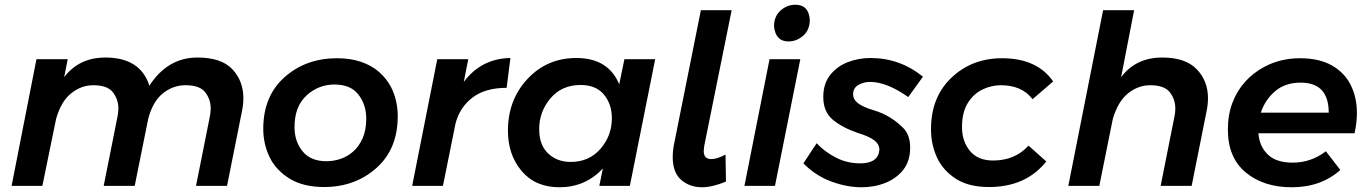

<svg xmlns="http://www.w3.org/2000/svg" viewBox="-20 -785 5782 811"><path d="M939 0H808L867 -296Q870 -313 870 -327Q870 -365 847 -395Q824 -425 764 -425Q710.5 -425 667.8 -390.5Q625 -356 606 -283L549 0H418L477 -296Q480 -312 480 -327Q480 -365 457 -395Q434 -425 374 -425Q323.5 -425 280.8 -391Q238 -357 217 -283L159 0H29L134 -535H266L251 -459Q314 -542 425 -542Q573 -542 611 -423Q688 -542 814 -542Q915 -542 961.5 -492.5Q1008 -443 1008 -370Q1008 -344 1002 -315Z M1349 5Q1263.5 5 1206.5 -28.5Q1146.5 -64.5 1119.2 -120.5Q1092 -176.5 1092 -241Q1092 -379 1182 -459Q1272 -539 1403 -539Q1461.5 -539 1506 -523.5Q1550.5 -508 1581.5 -480.8Q1612.5 -453.5 1631.5 -417.5Q1660 -361.5 1660 -294Q1660 -155 1569.5 -75Q1479 5 1349 5ZM1359 -104Q1389 -104 1418.8 -114Q1448.5 -124 1472.8 -145.8Q1497 -167.5 1512 -201.8Q1527 -236 1527 -284Q1527 -343 1494 -385.5Q1461 -428 1393 -428Q1325 -428 1274.5 -381.5Q1224 -335 1224 -248Q1224 -188 1258 -146Q1292 -104 1359 -104Z M1851 0H1721L1827 -535H1958L1939 -439Q2013 -538 2136 -540L2120 -414Q2030 -414 1976 -373Q1922 -332 1904 -263Z M2343.5 6Q2241.5 6 2183.5 -62.5Q2125.5 -131 2125.5 -233Q2125.5 -363 2208 -451.5Q2290.5 -540 2414.5 -540Q2549.5 -540 2595.5 -429L2617.5 -535H2747.5L2640.5 0H2511.5L2526.5 -73Q2451.5 6 2343.5 6ZM2390.5 -101Q2468.5 -101 2516.5 -156.5Q2564.5 -212 2564.5 -286Q2564.5 -345 2531 -385.5Q2497.5 -426 2432.5 -426Q2352.5 -426 2305 -369.5Q2257.5 -313 2257.5 -240Q2257.5 -172 2295.5 -136.5Q2333.5 -101 2390.5 -101Z M2945.5 6Q2893.5 6 2857.5 -25Q2821.5 -56 2821.5 -122Q2821.5 -145 2825.5 -168L2940.5 -742H3070.5L2954.5 -168L2952.5 -147Q2952.5 -113 2984.5 -113Q3008.5 -113 3044.5 -132L3046.5 -18Q2988.5 6 2945.5 6Z M3310.5 -610Q3255.5 -610 3249.5 -674Q3249.5 -716 3277 -740.5Q3304.5 -765 3339.5 -765Q3396.5 -765 3400.5 -701Q3400.5 -659 3373 -634.5Q3345.5 -610 3310.5 -610ZM3253.5 0H3124.5L3230.5 -535H3360.5Z M3618.5 6Q3558 6 3492 -18Q3426 -42 3373.5 -95L3429.5 -180Q3462.5 -144.5 3510 -119.8Q3557.5 -95 3613.5 -95Q3689.5 -95 3694.5 -152Q3694.5 -176.5 3671.5 -193.2Q3648.5 -210 3604.5 -223Q3537.5 -246 3497.5 -279.5Q3457.5 -313 3457.5 -375Q3457.5 -430.5 3485.5 -467Q3515.5 -505 3561 -522.5Q3606.5 -540 3656.5 -540Q3781.5 -540 3878.5 -461L3816.5 -375Q3725.5 -439 3655.5 -439Q3627.5 -439 3605.5 -426Q3583.5 -413 3583.5 -387Q3583.5 -364.5 3604.8 -348.5Q3626 -332.5 3671.5 -319Q3745.5 -297 3800.5 -239Q3824.5 -209 3824.5 -162Q3824.5 -105 3795.8 -68.2Q3767 -31.5 3720.5 -12.8Q3674 6 3618.5 6Z M4157.5 5Q4074 5 4020.5 -28Q3964 -63.5 3938.2 -119Q3912.5 -174.5 3912.5 -239Q3912.5 -375 3999 -457Q4085.5 -539 4212.5 -539Q4360.5 -539 4428.5 -441L4341.5 -366Q4296.5 -425 4207.5 -425Q4167.5 -425 4130 -407Q4092.5 -389 4068 -350Q4043.5 -311 4043.5 -248Q4043.5 -188 4077 -147.5Q4110.5 -107 4174.5 -107Q4267.5 -107 4324.5 -170L4399.5 -103Q4313.5 5 4157.5 5Z M5013.5 0H4882.5L4941.5 -296Q4944.5 -312 4944.5 -327Q4944.5 -365 4921.5 -395Q4898.5 -425 4838.5 -425Q4788 -425 4745.2 -391Q4702.5 -357 4680.5 -283L4623.5 0H4492.5L4639.5 -742H4770.5L4715.5 -459Q4777.5 -542 4889.5 -542Q4987.5 -542 5035 -492.5Q5082.5 -443 5082.5 -370Q5082.5 -344 5076.5 -315Z M5436.5 6Q5317.5 6 5242 -56.5Q5166.5 -119 5166.5 -238Q5166.5 -300.5 5185.8 -351Q5205 -401.5 5239 -439.2Q5273 -477 5317.5 -501Q5386.5 -539 5470.5 -539Q5552 -539 5605.5 -508.8Q5659 -478.5 5685.2 -426.2Q5711.5 -374 5711.5 -308Q5711.5 -266 5701.5 -222H5295.5Q5299.5 -167 5335 -132.5Q5370.5 -98 5440.5 -98Q5517.5 -98 5580.5 -146L5641.5 -67Q5559.5 6 5436.5 6ZM5592.5 -309Q5592.5 -436 5473.5 -436Q5409.5 -436 5367 -400.5Q5324.5 -365 5305.5 -309Z"/></svg>

Font: Argentum Sans Medium
Style: Italic
Weight: 500
Italic angle: -11°
Designer: Julieta Ulanovsky (font), Cristiano Sobral (main changes and remaster)
Foundry: Julieta Ulanovsky (font), Cristiano Sobral (main changes and remaster)
Version: Version 2.007;June 15, 2022;FontCreator 14.0.0.2814 64-bit; 